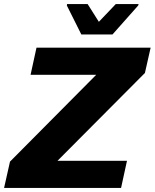

<svg xmlns="http://www.w3.org/2000/svg" viewBox="-30 -922 759 942"><path d="M-10 0 19 -129 442 -555H120L149 -688H709L681 -564L252 -133H593L564 0ZM369 -753 298 -895 299 -902H400L455 -815L538 -902H650L648 -895L522 -753Z"/></svg>

Font: Saira SemiExpanded
Style: Bold Italic
Weight: 700
Width: 6
Italic angle: -12°
Designer: Hector Gatti with collaboration of the Omnibus-Type team
Foundry: Omnibus-Type
Version: Version 1.101